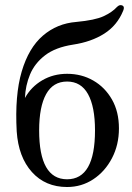

<svg xmlns="http://www.w3.org/2000/svg" viewBox="-20 -738 531 770"><path d="M249 12Q162 12 108 -48Q54 -108 47 -211Q39 -356 67 -451Q95 -546 152 -595Q209 -644 286 -650Q361 -657 395.5 -673Q430 -689 449 -710Q460 -721 470.5 -716Q481 -711 474 -695Q450 -636 398 -603Q346 -570 273 -559Q202 -548 160.5 -516Q119 -484 100.5 -439.5Q82 -395 80 -345Q105 -390 149.5 -416Q194 -442 249 -442Q307 -442 354 -415Q401 -388 429 -339Q457 -290 457 -223Q457 -157 429 -103.5Q401 -50 354 -19Q307 12 249 12ZM249 -19Q361 -19 361 -215Q361 -310 333 -360.5Q305 -411 249 -411Q193 -411 165 -360.5Q137 -310 137 -215Q137 -19 249 -19Z"/></svg>

Font: TsukuhouMincho
Style: Regular
Weight: 400
Designer: Iose
Foundry: Typographish
Version: Version 1.001; ttfautohint (v1.8.3)